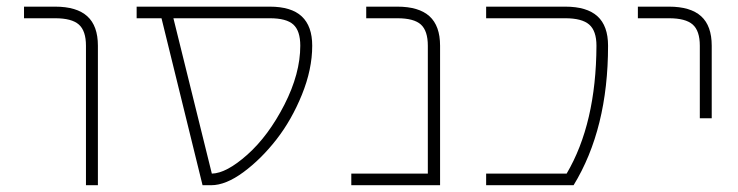

<svg xmlns="http://www.w3.org/2000/svg" viewBox="-20 -544 2177 566"><path d="M142.6 -490.2H50.8V-524.4H142.6Q206.1 -524.4 237.3 -496.1Q268.6 -467.8 268.6 -409.2V2H233.4V-409.2Q233.4 -453.1 212.4 -471.7Q191.4 -490.2 142.6 -490.2Z M491.2 -490.2 604.5 -32.2Q647.5 -33.2 709 -87.9Q771.5 -143.6 818.4 -235.4Q865.2 -327.1 865.2 -409.2Q865.2 -453.1 844.7 -471.7Q824.2 -490.2 775.4 -490.2ZM900.4 -409.2Q900.4 -339.8 870.1 -265.1Q839.8 -190.4 794.9 -132.8Q750 -75.2 697.8 -36.6Q645.5 2 602.5 2H577.1L456.1 -490.2H382.8V-524.4H775.4Q838.9 -524.4 869.6 -495.6Q900.4 -466.8 900.4 -409.2Z M1241.2 -409.2Q1241.2 -453.1 1220.7 -471.7Q1200.2 -490.2 1151.4 -490.2H1059.6V-524.4H1151.4Q1214.8 -524.4 1246.1 -496.1Q1277.3 -467.8 1277.3 -409.2V2H1015.6V-32.2H1241.2Z M1646.5 -524.4Q1710 -524.4 1741.2 -496.1Q1772.5 -467.8 1772.5 -409.2Q1772.5 -164.1 1670.9 2H1413.1V-32.2H1650.4Q1737.3 -179.7 1738.3 -409.2Q1738.3 -453.1 1716.8 -471.7Q1695.3 -490.2 1646.5 -490.2H1413.1V-524.4Z M1952.1 -490.2H1860.4V-524.4H1952.1Q2015.6 -524.4 2046.9 -496.1Q2078.1 -467.8 2078.1 -409.2V-195.3H2043V-409.2Q2043 -453.1 2022 -471.7Q2001 -490.2 1952.1 -490.2Z"/></svg>

Font: Gen Shin Gothic ExtraLight
Style: Regular
Weight: 100
Designer: [Source Han Sans]
Ryoko NISHIZUKA  (kana & ideographs); Paul D. Hunt (Latin, Greek & Cyrillic); Wenlong ZHANG  (bopomofo
Version: Version 1.002.20150607